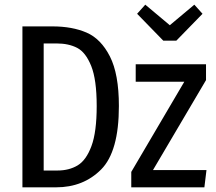

<svg xmlns="http://www.w3.org/2000/svg" viewBox="-20 -802 926 822"><path d="M489 -348Q489 -153 413 -76.5Q337 0 220 0H76V-689H205Q289 -689 350.5 -662.5Q412 -636 450.5 -560.5Q489 -485 489 -348ZM167 -616V-72H226Q276 -72 312.5 -94Q349 -116 371.5 -176.5Q394 -237 394 -348Q394 -461 370.5 -519.5Q347 -578 310.5 -597Q274 -616 222 -616ZM862 -527V-459L635 -74H864L855 0H542V-66L769 -452H561V-527ZM812 -782 847 -743 735 -628H679L567 -743L602 -782L707 -694Z"/></svg>

Font: Fira Sans Extra Condensed
Style: Regular
Weight: 400
Width: 1
Designer: Carrois Corporate & Edenspiekermann AG
Foundry: Carrois Corporate GbR & Edenspiekermann AG
Version: Version 4.203